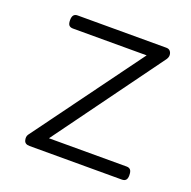

<svg xmlns="http://www.w3.org/2000/svg" viewBox="-96 -595 687 690"><g transform="rotate(20 247.5 -250.0)"><path d="M86 0Q68 0 64.5 -13.5Q61 -27 67 -36L370 -450H88Q78 -450 73 -455.5Q68 -461 68 -475Q68 -488 73 -494Q78 -500 88 -500H427Q437 -500 442 -494Q447 -488 447.5 -479.5Q448 -471 442 -462L142 -50H439Q449 -50 454 -44Q459 -38 459 -23Q459 -11 454 -5.5Q449 0 439 0Z"/></g></svg>

Font: Playwrite FR Moderne ExtraLight
Style: Regular
Weight: 250
Version: Version 1.002